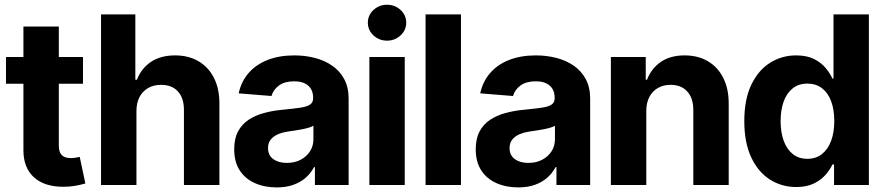

<svg xmlns="http://www.w3.org/2000/svg" viewBox="-20 -789 3770 819"><path d="M334 -545.9V-431.8H5.5V-545.9ZM79.9 -675.8H230.9V-168Q230.9 -140.7 243.2 -127.7Q255.5 -114.6 282.4 -114.6Q291 -114.6 301.8 -116.2Q312.6 -117.8 320.1 -119.7L344.1 -6.4Q319.2 0.9 296.1 4.3Q272.9 7.7 250.3 7.7Q168.8 7.7 124.4 -33.1Q79.9 -73.9 79.9 -147.9Z M562 -315.2V0H411V-727.5H557.3V-448.8H564Q582.7 -497.2 623.8 -525Q664.9 -552.7 727.1 -552.7Q783.9 -552.7 826.3 -528Q868.8 -503.3 892.3 -457.4Q915.9 -411.4 915.9 -347.3V0H764.6V-320.3Q764.6 -370.8 738.9 -399Q713.3 -427.1 666.9 -427.1Q635.9 -427.1 612.4 -413.8Q588.8 -400.5 575.4 -375.6Q562 -350.8 562 -315.2Z M1160.3 10.4Q1108.2 10.4 1067 -8Q1025.9 -26.3 1002.4 -62.4Q979 -98.5 979 -152.3Q979 -198 995.5 -228.7Q1012 -259.4 1040.8 -278.3Q1069.6 -297.2 1106.4 -307.1Q1143.2 -317 1183.9 -320.7Q1231.3 -325.3 1260.3 -329.6Q1289.3 -333.9 1302.5 -342.9Q1315.7 -352 1315.7 -369.3V-371.7Q1315.7 -405.2 1294.6 -423.7Q1273.5 -442.2 1235.1 -442.2Q1194.2 -442.2 1170 -424.4Q1145.8 -406.6 1138 -379.5L998.1 -390.8Q1008.8 -440.6 1040 -477Q1071.2 -513.3 1120.8 -533Q1170.3 -552.7 1235.6 -552.7Q1281.1 -552.7 1322.6 -542.1Q1364.1 -531.4 1396.7 -509.1Q1429.3 -486.7 1448.2 -451.7Q1467.1 -416.7 1467.1 -368.2V0H1323.3V-76H1319.4Q1306.2 -50.5 1284.2 -31.1Q1262.3 -11.7 1231.5 -0.7Q1200.8 10.4 1160.3 10.4ZM1203.4 -94.1Q1236.8 -94.1 1262.4 -107.5Q1287.9 -120.9 1302.4 -143.7Q1316.9 -166.5 1316.9 -194.9V-252.7Q1310.1 -248.4 1297.7 -244.6Q1285.3 -240.8 1270 -237.8Q1254.7 -234.8 1239.6 -232.5Q1224.5 -230.3 1212.2 -228.5Q1185.4 -224.7 1165.4 -216.1Q1145.4 -207.4 1134.4 -193.1Q1123.3 -178.8 1123.3 -157.4Q1123.3 -126.3 1145.8 -110.2Q1168.4 -94.1 1203.4 -94.1Z M1555.6 0V-545.9H1706.5V0ZM1631 -615.6Q1597.2 -615.6 1573.1 -638.1Q1549.1 -660.5 1549.1 -692.2Q1549.1 -724.1 1573.1 -746.4Q1597.2 -768.8 1631 -768.8Q1664.7 -768.8 1688.8 -746.4Q1712.8 -724.1 1712.8 -692.3Q1712.8 -660.5 1688.8 -638.1Q1664.7 -615.6 1631 -615.6Z M1946.3 -727.5V0H1795.3V-727.5Z M2190.5 10.4Q2138.5 10.4 2097.3 -8Q2056.2 -26.3 2032.7 -62.4Q2009.3 -98.5 2009.3 -152.3Q2009.3 -198 2025.8 -228.7Q2042.3 -259.4 2071.1 -278.3Q2099.9 -297.2 2136.7 -307.1Q2173.4 -317 2214.2 -320.7Q2261.6 -325.3 2290.6 -329.6Q2319.5 -333.9 2332.8 -342.9Q2346 -352 2346 -369.3V-371.7Q2346 -405.2 2324.9 -423.7Q2303.8 -442.2 2265.3 -442.2Q2224.5 -442.2 2200.3 -424.4Q2176.1 -406.6 2168.3 -379.5L2028.4 -390.8Q2039.1 -440.6 2070.3 -477Q2101.5 -513.3 2151 -533Q2200.6 -552.7 2265.9 -552.7Q2311.3 -552.7 2352.8 -542.1Q2394.3 -531.4 2427 -509.1Q2459.6 -486.7 2478.5 -451.7Q2497.4 -416.7 2497.4 -368.2V0H2353.6V-76H2349.7Q2336.4 -50.5 2314.5 -31.1Q2292.6 -11.7 2261.8 -0.7Q2231.1 10.4 2190.5 10.4ZM2233.7 -94.1Q2267.1 -94.1 2292.6 -107.5Q2318.2 -120.9 2332.7 -143.7Q2347.2 -166.5 2347.2 -194.9V-252.7Q2340.3 -248.4 2327.9 -244.6Q2315.5 -240.8 2300.2 -237.8Q2285 -234.8 2269.9 -232.5Q2254.8 -230.3 2242.5 -228.5Q2215.6 -224.7 2195.7 -216.1Q2175.7 -207.4 2164.6 -193.1Q2153.6 -178.8 2153.6 -157.4Q2153.6 -126.3 2176.1 -110.2Q2198.6 -94.1 2233.7 -94.1Z M2736.8 -315.2V0H2585.8V-545.9H2734.5V-448.8H2739.9Q2758.4 -497 2798.8 -524.9Q2839.2 -552.7 2900.3 -552.7Q2957.2 -552.7 2999.5 -527.9Q3041.7 -503.1 3065 -457Q3088.4 -410.9 3088.4 -347.3V0H2937.4V-320.3Q2937.4 -370.2 2911.6 -398.7Q2885.8 -427.1 2840.3 -427.1Q2810 -427.1 2786.6 -413.8Q2763.2 -400.5 2750 -375.6Q2736.8 -350.8 2736.8 -315.2Z M3376.4 8.8Q3314.2 8.8 3263.8 -23.4Q3213.5 -55.6 3184.2 -118.3Q3154.9 -181 3154.9 -272.1Q3154.9 -365.9 3185.2 -428.3Q3215.4 -490.6 3265.6 -521.7Q3315.8 -552.7 3375.6 -552.7Q3421.4 -552.7 3452.1 -537.4Q3482.8 -522 3501.9 -499Q3521 -476.1 3530.9 -453.7H3535.4V-727.5H3686.3V0H3537.7V-87.5H3530.9Q3520.4 -64.9 3501 -42.8Q3481.5 -20.7 3451.1 -6Q3420.6 8.8 3376.4 8.8ZM3424 -111.5Q3460.4 -111.5 3486 -131.7Q3511.6 -151.9 3525.1 -188Q3538.7 -224.1 3538.7 -272.5Q3538.7 -321.4 3525.3 -357.3Q3512 -393.2 3486.3 -412.8Q3460.6 -432.4 3424 -432.4Q3386.8 -432.4 3361.3 -412.1Q3335.8 -391.8 3322.8 -355.8Q3309.8 -319.8 3309.8 -272.5Q3309.8 -225.2 3322.9 -188.8Q3336 -152.4 3361.5 -132Q3387 -111.5 3424 -111.5Z"/></svg>

Font: Inter Tight
Style: Regular
Weight: 400
Designer: Rasmus Andersson
Foundry: rsms
Version: Version 3.002